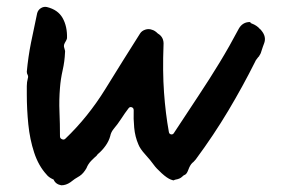

<svg xmlns="http://www.w3.org/2000/svg" viewBox="-20 -540 870 573"><path d="M768 -410Q766 -405 764.5 -400.5Q763 -396 761 -390Q759 -381 754 -374Q754 -372 751 -370Q749 -367 746 -363.5Q743 -360 741 -355Q705 -283 661.5 -210Q618 -137 564 -64Q561 -61 559 -58.5Q557 -56 554 -54Q547 -47 542.5 -34.5Q538 -22 533 -19Q530 -18 528 -16.5Q526 -15 524 -13Q517 -6 504 -4Q500 -3 499 -2Q498 -1 490 -4Q479 -8 462.5 -23Q446 -38 439 -48Q429 -62 413.5 -79Q398 -96 393 -109Q383 -132 380.5 -159Q378 -186 379 -211Q379 -218 373 -220Q367 -222 363 -216Q353 -203 342 -186Q331 -169 319 -155Q311 -145 309 -134Q305 -119 295 -105Q285 -91 273 -81Q272 -80 270.5 -78.5Q269 -77 268 -75Q263 -71 253 -61Q243 -51 238 -38Q234 -31 229 -25Q224 -19 218 -15Q202 -6 190 4Q177 13 163 13Q146 10 140 -4Q140 -4 139.5 -4.5Q139 -5 138 -5Q125 -11 119 -19Q95 -45 82 -84.5Q69 -124 64.5 -169Q60 -214 60 -258Q60 -271 60 -283Q60 -295 63 -306Q65 -312 62.5 -316.5Q60 -321 60 -326Q64 -370 72.5 -412.5Q81 -455 91 -501Q94 -511 102.5 -516Q111 -521 120 -519Q153 -511 167 -486Q181 -461 180 -426Q179 -421 176 -416.5Q173 -412 171 -406Q170 -401 172.5 -394.5Q175 -388 174 -383Q173 -357 167 -330.5Q161 -304 159 -278Q156 -242 157.5 -206.5Q159 -171 159 -133Q159 -127 165 -124.5Q171 -122 175 -126Q243 -191 294.5 -274.5Q346 -358 398 -440Q403 -448 413.5 -451.5Q424 -455 434 -451Q442 -449 451 -440Q470 -429 468 -405Q465 -327 469.5 -264Q474 -201 484 -146Q485 -140 490.5 -139Q496 -138 499 -143Q539 -204 572.5 -254.5Q606 -305 635.5 -353.5Q665 -402 693 -455Q703 -472 721 -474Q728 -475 727.5 -473Q727 -471 731 -470Q747 -464 756 -453Q758 -452 758.5 -451Q759 -450 760 -449Q776 -430 768 -410Z"/></svg>

Font: Slackside One
Style: Regular
Weight: 400
Version: Version 1.000